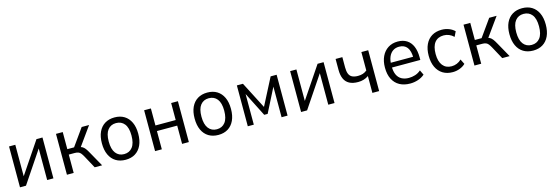

<svg xmlns="http://www.w3.org/2000/svg" viewBox="21 -1357 6466 2224"><g transform="rotate(-15 3253.5 -245.0)"><path d="M81 0V-490H156V-83H136L410 -490H482V0H407V-408H427L153 0Z M644 0V-490H725V-285H806L952 -490H1041L871 -253L853 -275Q881 -271 899.5 -261Q918 -251 933.5 -230.5Q949 -210 968 -175L1066 0H977L895 -151Q881 -176 869 -191Q857 -206 840.5 -213Q824 -220 797 -220H725V0Z M1348 9Q1280 9 1231 -21Q1182 -51 1155.5 -108Q1129 -165 1129 -246Q1129 -326 1155.5 -382.5Q1182 -439 1231 -469Q1280 -499 1347 -499Q1415 -499 1463.5 -469Q1512 -439 1538.5 -382.5Q1565 -326 1565 -246Q1565 -165 1538.5 -108Q1512 -51 1463.5 -21Q1415 9 1348 9ZM1347 -59Q1411 -59 1447.5 -106Q1484 -153 1484 -246Q1484 -339 1447.5 -385Q1411 -431 1347 -431Q1284 -431 1247.5 -385Q1211 -339 1211 -246Q1211 -153 1247.5 -106Q1284 -59 1347 -59Z M1701 0V-490H1782V-286H2025V-490H2106V0H2025V-219H1782V0Z M2460 9Q2392 9 2343 -21Q2294 -51 2267.5 -108Q2241 -165 2241 -246Q2241 -326 2267.5 -382.5Q2294 -439 2343 -469Q2392 -499 2459 -499Q2527 -499 2575.5 -469Q2624 -439 2650.5 -382.5Q2677 -326 2677 -246Q2677 -165 2650.5 -108Q2624 -51 2575.5 -21Q2527 9 2460 9ZM2459 -59Q2523 -59 2559.5 -106Q2596 -153 2596 -246Q2596 -339 2559.5 -385Q2523 -431 2459 -431Q2396 -431 2359.5 -385Q2323 -339 2323 -246Q2323 -153 2359.5 -106Q2396 -59 2459 -59Z M2813 0V-490H2886L3052 -168L3218 -490H3290V0H3218V-392H3231L3072 -79H3031L2872 -393H2885V0Z M3452 0V-490H3527V-83H3507L3781 -490H3853V0H3778V-408H3798L3524 0Z M4307 0V-202Q4281 -183 4249 -173.5Q4217 -164 4182 -164Q4118 -164 4077 -186Q4036 -208 4016.5 -251.5Q3997 -295 3997 -359V-490H4078V-365Q4078 -320 4089.5 -290.5Q4101 -261 4127.5 -247Q4154 -233 4198 -233Q4231 -233 4257 -241.5Q4283 -250 4306 -269V-490H4388V0Z M4760 9Q4687 9 4634 -20Q4581 -49 4552 -105.5Q4523 -162 4523 -244Q4523 -321 4550 -378Q4577 -435 4626.5 -467Q4676 -499 4743 -499Q4807 -499 4851.5 -470.5Q4896 -442 4919 -388Q4942 -334 4942 -257V-225H4585V-282H4888L4871 -265Q4871 -353 4838.5 -395Q4806 -437 4743 -437Q4700 -437 4668.5 -415.5Q4637 -394 4619.5 -353.5Q4602 -313 4602 -254V-241Q4602 -178 4620.5 -138Q4639 -98 4675 -78Q4711 -58 4762 -58Q4799 -58 4836.5 -69.5Q4874 -81 4906 -109L4934 -51Q4900 -21 4854 -6Q4808 9 4760 9Z M5270 9Q5201 9 5151.5 -21.5Q5102 -52 5075 -109Q5048 -166 5048 -246Q5048 -325 5075 -382Q5102 -439 5151.5 -469Q5201 -499 5270 -499Q5315 -499 5355.5 -483.5Q5396 -468 5424 -440L5395 -380Q5370 -405 5339 -417.5Q5308 -430 5276 -430Q5206 -430 5168.5 -383.5Q5131 -337 5131 -245Q5131 -155 5169 -107.5Q5207 -60 5275 -60Q5308 -60 5338.5 -72.5Q5369 -85 5393 -109L5423 -49Q5396 -22 5355 -6.5Q5314 9 5270 9Z M5531 0V-490H5612V-285H5693L5839 -490H5928L5758 -253L5740 -275Q5768 -271 5786.5 -261Q5805 -251 5820.5 -230.5Q5836 -210 5855 -175L5953 0H5864L5782 -151Q5768 -176 5756 -191Q5744 -206 5727.5 -213Q5711 -220 5684 -220H5612V0Z M6235 9Q6167 9 6118 -21Q6069 -51 6042.5 -108Q6016 -165 6016 -246Q6016 -326 6042.5 -382.5Q6069 -439 6118 -469Q6167 -499 6234 -499Q6302 -499 6350.5 -469Q6399 -439 6425.5 -382.5Q6452 -326 6452 -246Q6452 -165 6425.5 -108Q6399 -51 6350.5 -21Q6302 9 6235 9ZM6234 -59Q6298 -59 6334.5 -106Q6371 -153 6371 -246Q6371 -339 6334.5 -385Q6298 -431 6234 -431Q6171 -431 6134.5 -385Q6098 -339 6098 -246Q6098 -153 6134.5 -106Q6171 -59 6234 -59Z"/></g></svg>

Font: Nunito Sans 10pt SemiCondensed
Style: Regular
Weight: 400
Width: 4
Designer: Vernon Adams
Foundry: Vernon Adams
Version: Version 3.101;gftools[0.9.27]